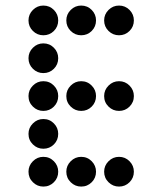

<svg xmlns="http://www.w3.org/2000/svg" viewBox="-20 -689 587 694"><path d="M190.4 -615.2Q190.4 -592.8 174.8 -577.1Q159.2 -561.5 136.7 -561.5Q114.7 -561.5 98.9 -577.1Q83 -592.8 83 -615.2Q83 -637.2 98.9 -653.1Q114.7 -668.9 136.7 -668.9Q159.2 -668.9 174.8 -653.1Q190.4 -637.2 190.4 -615.2ZM327.1 -615.2Q327.1 -592.8 311.5 -577.1Q295.9 -561.5 273.4 -561.5Q251.5 -561.5 235.6 -577.1Q219.7 -592.8 219.7 -615.2Q219.7 -637.2 235.6 -653.1Q251.5 -668.9 273.4 -668.9Q295.9 -668.9 311.5 -653.1Q327.1 -637.2 327.1 -615.2ZM463.9 -615.2Q463.9 -592.8 448.2 -577.1Q432.6 -561.5 410.2 -561.5Q388.2 -561.5 372.3 -577.1Q356.4 -592.8 356.4 -615.2Q356.4 -637.2 372.3 -653.1Q388.2 -668.9 410.2 -668.9Q432.6 -668.9 448.2 -653.1Q463.9 -637.2 463.9 -615.2ZM190.4 -478.5Q190.4 -456.1 174.8 -440.4Q159.2 -424.8 136.7 -424.8Q114.7 -424.8 98.9 -440.4Q83 -456.1 83 -478.5Q83 -500.5 98.9 -516.4Q114.7 -532.2 136.7 -532.2Q159.2 -532.2 174.8 -516.4Q190.4 -500.5 190.4 -478.5ZM190.4 -341.8Q190.4 -319.3 174.8 -303.7Q159.2 -288.1 136.7 -288.1Q114.7 -288.1 98.9 -303.7Q83 -319.3 83 -341.8Q83 -363.8 98.9 -379.6Q114.7 -395.5 136.7 -395.5Q159.2 -395.5 174.8 -379.6Q190.4 -363.8 190.4 -341.8ZM327.1 -341.8Q327.1 -319.3 311.5 -303.7Q295.9 -288.1 273.4 -288.1Q251.5 -288.1 235.6 -303.7Q219.7 -319.3 219.7 -341.8Q219.7 -363.8 235.6 -379.6Q251.5 -395.5 273.4 -395.5Q295.9 -395.5 311.5 -379.6Q327.1 -363.8 327.1 -341.8ZM463.9 -341.8Q463.9 -319.3 448.2 -303.7Q432.6 -288.1 410.2 -288.1Q388.2 -288.1 372.3 -303.7Q356.4 -319.3 356.4 -341.8Q356.4 -363.8 372.3 -379.6Q388.2 -395.5 410.2 -395.5Q432.6 -395.5 448.2 -379.6Q463.9 -363.8 463.9 -341.8ZM190.4 -205.1Q190.4 -182.6 174.8 -167Q159.2 -151.4 136.7 -151.4Q114.7 -151.4 98.9 -167Q83 -182.6 83 -205.1Q83 -227.1 98.9 -242.9Q114.7 -258.8 136.7 -258.8Q159.2 -258.8 174.8 -242.9Q190.4 -227.1 190.4 -205.1ZM190.4 -68.4Q190.4 -45.9 174.8 -30.3Q159.2 -14.6 136.7 -14.6Q114.7 -14.6 98.9 -30.3Q83 -45.9 83 -68.4Q83 -90.3 98.9 -106.2Q114.7 -122.1 136.7 -122.1Q159.2 -122.1 174.8 -106.2Q190.4 -90.3 190.4 -68.4ZM327.1 -68.4Q327.1 -45.9 311.5 -30.3Q295.9 -14.6 273.4 -14.6Q251.5 -14.6 235.6 -30.3Q219.7 -45.9 219.7 -68.4Q219.7 -90.3 235.6 -106.2Q251.5 -122.1 273.4 -122.1Q295.9 -122.1 311.5 -106.2Q327.1 -90.3 327.1 -68.4ZM463.9 -68.4Q463.9 -45.9 448.2 -30.3Q432.6 -14.6 410.2 -14.6Q388.2 -14.6 372.3 -30.3Q356.4 -45.9 356.4 -68.4Q356.4 -90.3 372.3 -106.2Q388.2 -122.1 410.2 -122.1Q432.6 -122.1 448.2 -106.2Q463.9 -90.3 463.9 -68.4Z"/></svg>

Font: DatDot
Style: Regular
Weight: 400
Designer: GGBot
Version: 1.00